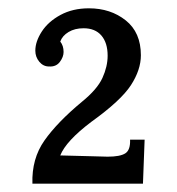

<svg xmlns="http://www.w3.org/2000/svg" viewBox="-20 -742 425 462"><path d="M319 -609Q319 -574 295 -537Q271 -500 200 -449Q139 -403 125 -368L202 -366L239 -365Q269 -365 281.5 -373Q294 -381 293 -406H328L324 -300H58Q56 -360 87 -404Q118 -448 177 -497Q214 -527 226.5 -554.5Q239 -582 239 -608Q239 -639 224 -656.5Q209 -674 181 -674Q160 -674 145 -665Q130 -656 125 -642Q133 -632 133 -617Q133 -605 124 -593Q115 -581 98 -582Q84 -582 74.5 -593.5Q65 -605 65 -620Q65 -642 80.5 -666Q96 -690 125.5 -706Q155 -722 194 -722Q246 -722 282.5 -693Q319 -664 319 -609Z"/></svg>

Font: Sumana
Style: Regular
Weight: 400
Designer: Cyreal, Alexei Vanyashin (Devanagari), Olga Karpushina (Latin)
Foundry: Cyreal
Version: Version 1.015;PS 001.015;hotconv 1.0.70;makeotf.lib2.5.58329